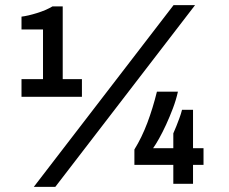

<svg xmlns="http://www.w3.org/2000/svg" viewBox="-20 -718 895 750"><path d="M112 12 658 -698H742L196 12ZM64 -340V-409H148V-603H64V-653Q89 -656 124.5 -667Q160 -678 185 -693H225V-409H300V-340ZM657 0V-74H505V-134Q534 -181 555.5 -238Q577 -295 593 -360H675Q668 -328 655.5 -295Q643 -262 629 -231.5Q615 -201 601.5 -177Q588 -153 578 -139H657V-197Q663 -210 669 -225.5Q675 -241 681 -257Q687 -273 691 -289H734V-139H775V-74H734V0Z"/></svg>

Font: Archivo Variable SemiBold
Style: Regular
Weight: 600
Designer: Hector Gatti
Foundry: Omnibus-Type
Version: Version 2.001